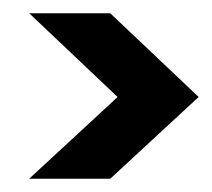

<svg xmlns="http://www.w3.org/2000/svg" viewBox="-20 -715 319 289"><path d="M157 -569 24 -695H146L279 -569L146 -446H24Z"/></svg>

Font: Danfo
Style: Regular
Weight: 400
Designer: Seyi Olusanya, David Udoh, Eyiyemi Adegbite, Mirko Velimirović
Version: Version 1.000